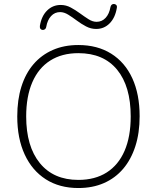

<svg xmlns="http://www.w3.org/2000/svg" viewBox="-20 -940 791 968"><path d="M375 8Q280 8 211 -36Q142 -80 104.5 -161Q67 -242 67 -353Q67 -437 88 -503.5Q109 -570 149 -616.5Q189 -663 246 -688Q303 -713 375 -713Q471 -713 540.5 -669.5Q610 -626 647 -545.5Q684 -465 684 -354Q684 -270 662.5 -203Q641 -136 601 -89Q561 -42 504 -17Q447 8 375 8ZM375 -33Q459 -33 518 -70.5Q577 -108 608 -179.5Q639 -251 639 -353Q639 -505 570.5 -588.5Q502 -672 375 -672Q292 -672 233 -634.5Q174 -597 143 -525.5Q112 -454 112 -353Q112 -202 181 -117.5Q250 -33 375 -33ZM196 -789Q189 -789 184.5 -794Q180 -799 181 -809Q189 -859 217.5 -887Q246 -915 286 -915Q313 -915 337 -902Q361 -889 383.5 -872.5Q406 -856 426.5 -843Q447 -830 467 -830Q494 -830 512.5 -850Q531 -870 537 -905Q539 -913 543.5 -916.5Q548 -920 554 -920Q561 -920 566 -915Q571 -910 569 -900Q561 -851 533 -822.5Q505 -794 465 -794Q438 -794 413.5 -807Q389 -820 367 -836.5Q345 -853 324 -866Q303 -879 283 -879Q256 -879 237.5 -859Q219 -839 213 -804Q212 -797 207 -793Q202 -789 196 -789Z"/></svg>

Font: Nunito ExtraLight
Style: Regular
Weight: 200
Designer: Vernon Adams
Foundry: Vernon Adams
Version: Version 3.602